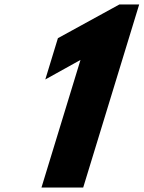

<svg xmlns="http://www.w3.org/2000/svg" viewBox="-20 -845 647 865"><path d="M184.1 -487 342.6 -575 166.8 0H354.8L607.1 -825H518.1L240.9 -673Z"/></svg>

Font: Hussar
Style: BdSuprConOblThree
Weight: 700
Foundry: Cannot Into Space Fonts
Version: Version 2.00